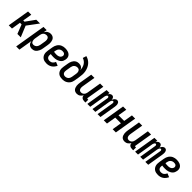

<svg xmlns="http://www.w3.org/2000/svg" viewBox="368 -2392 4264 4264"><g transform="rotate(45 2500.0 -260.0)"><path d="M291 0 207 -216H156L121 0H20L106 -520H207L171 -304H210L365 -520H483L290 -260L397 0Z M468 215 590 -520H691L678 -441Q689 -460 703 -477Q717 -494 735 -505.5Q753 -517 773.5 -522.5Q794 -528 814 -528Q841 -528 865 -519.5Q889 -511 906.5 -493.5Q924 -476 933 -452.5Q942 -429 945.5 -403.5Q949 -378 947.5 -351.5Q946 -325 941 -299L921 -179Q918 -157 911.5 -135Q905 -113 895 -92Q885 -71 871 -52Q857 -33 838.5 -19Q820 -5 797 1.5Q774 8 752 8Q727 8 703.5 0.5Q680 -7 663 -23Q646 -39 636 -61Q626 -83 622 -107L569 215ZM710 -80Q731 -80 752 -88.5Q773 -97 788 -114Q803 -131 811 -151.5Q819 -172 823 -193L843 -313Q845 -328 846 -342.5Q847 -357 844.5 -371Q842 -385 837.5 -398Q833 -411 823 -421Q813 -431 800 -435.5Q787 -440 772 -440Q752 -440 732 -433.5Q712 -427 696.5 -412Q681 -397 672.5 -378Q664 -359 661 -339L641 -219Q638 -204 637 -188Q636 -172 637.5 -157Q639 -142 644 -128Q649 -114 657.5 -102.5Q666 -91 680 -85.5Q694 -80 710 -80Z M1212 8Q1182 8 1153 2.5Q1124 -3 1100.5 -17.5Q1077 -32 1060 -54.5Q1043 -77 1035 -104.5Q1027 -132 1027 -161.5Q1027 -191 1032 -221L1052 -341Q1056 -366 1065 -391Q1074 -416 1088.5 -438.5Q1103 -461 1123.5 -479Q1144 -497 1168.5 -508Q1193 -519 1218 -523.5Q1243 -528 1268 -528Q1294 -528 1319 -524.5Q1344 -521 1367 -512Q1390 -503 1408.5 -488Q1427 -473 1438.5 -452Q1450 -431 1452.5 -405.5Q1455 -380 1450 -354Q1446 -330 1436 -306.5Q1426 -283 1407.5 -264.5Q1389 -246 1366.5 -233.5Q1344 -221 1320.5 -213.5Q1297 -206 1272.5 -203.5Q1248 -201 1224 -201Q1201 -201 1177.5 -202.5Q1154 -204 1131 -208V-207Q1127 -183 1128.5 -159.5Q1130 -136 1141.5 -117Q1153 -98 1174.5 -89Q1196 -80 1220 -80Q1238 -80 1257 -86Q1276 -92 1291.5 -104Q1307 -116 1318.5 -133Q1330 -150 1337 -168L1423 -133Q1410 -103 1388 -75Q1366 -47 1337.5 -28Q1309 -9 1276.5 -0.5Q1244 8 1212 8ZM1225 -289Q1238 -289 1251 -290Q1264 -291 1277 -294.5Q1290 -298 1302.5 -304Q1315 -310 1325.5 -319.5Q1336 -329 1342.5 -342Q1349 -355 1352 -368Q1354 -384 1348.5 -399.5Q1343 -415 1330.5 -424.5Q1318 -434 1302 -437Q1286 -440 1269 -440Q1247 -440 1225.5 -432Q1204 -424 1187.5 -407.5Q1171 -391 1162.5 -369.5Q1154 -348 1151 -327L1146 -296Q1165 -292 1185 -290.5Q1205 -289 1225 -289Z M1706 8Q1676 8 1648.5 2.5Q1621 -3 1598 -16.5Q1575 -30 1558.5 -52Q1542 -74 1534 -100Q1526 -126 1526 -155Q1526 -184 1531 -213L1550 -328Q1553 -349 1559.5 -370.5Q1566 -392 1576 -412.5Q1586 -433 1601 -451Q1616 -469 1636 -482Q1656 -495 1677.5 -500.5Q1699 -506 1721 -506Q1743 -506 1764.5 -501Q1786 -496 1803 -484Q1820 -472 1831.5 -455Q1843 -438 1850 -418Q1847 -456 1837.5 -493Q1828 -530 1809 -561.5Q1790 -593 1760.5 -616Q1731 -639 1695 -650L1722 -735Q1767 -723 1805.5 -699Q1844 -675 1872.5 -640.5Q1901 -606 1919 -564Q1937 -522 1945 -476Q1953 -430 1950 -381.5Q1947 -333 1939 -285L1920 -170Q1916 -146 1907.5 -122Q1899 -98 1884 -76.5Q1869 -55 1848 -38Q1827 -21 1803.5 -10.5Q1780 0 1755 4Q1730 8 1706 8ZM1706 -80Q1726 -80 1747 -87Q1768 -94 1784 -109Q1800 -124 1809 -144Q1818 -164 1821 -184L1838 -287Q1841 -303 1841.5 -318Q1842 -333 1840.5 -347.5Q1839 -362 1833 -375.5Q1827 -389 1817 -399Q1807 -409 1793 -413.5Q1779 -418 1764 -418Q1744 -418 1723 -411Q1702 -404 1686 -389Q1670 -374 1661 -354Q1652 -334 1649 -314L1630 -199Q1626 -177 1627 -155.5Q1628 -134 1637.5 -116.5Q1647 -99 1665.5 -89.5Q1684 -80 1706 -80Z M2163 8Q2136 8 2112 -0.5Q2088 -9 2072 -27Q2056 -45 2047.5 -68.5Q2039 -92 2035.5 -117.5Q2032 -143 2034 -169Q2036 -195 2040 -221L2090 -520H2191L2139 -207Q2137 -193 2136 -178.5Q2135 -164 2136.5 -150Q2138 -136 2142.5 -123Q2147 -110 2156 -100Q2165 -90 2178 -85Q2191 -80 2206 -80Q2225 -80 2244.5 -87Q2264 -94 2278.5 -109Q2293 -124 2301.5 -143Q2310 -162 2313 -181L2369 -520H2470L2400 -100Q2400 -96 2400 -92Q2400 -88 2402.5 -85Q2405 -82 2409 -81Q2413 -80 2418 -80H2437V8H2403Q2382 8 2362.5 3.5Q2343 -1 2328 -12Q2313 -23 2304 -41Q2295 -59 2297 -80Q2287 -61 2273 -44.5Q2259 -28 2241 -15.5Q2223 -3 2203 2.5Q2183 8 2163 8Z M2488 0 2574 -520H2665L2656 -466Q2662 -479 2670.5 -490Q2679 -501 2689.5 -510Q2700 -519 2713 -523.5Q2726 -528 2739 -528Q2755 -528 2768.5 -521Q2782 -514 2790 -502Q2798 -490 2802 -475Q2806 -460 2806 -445Q2812 -460 2820.5 -474.5Q2829 -489 2841 -501.5Q2853 -514 2868.5 -521Q2884 -528 2899 -528H2900Q2916 -528 2929.5 -521Q2943 -514 2951 -501.5Q2959 -489 2963 -474Q2967 -459 2967.5 -443.5Q2968 -428 2966.5 -412Q2965 -396 2963 -380L2900 0H2809L2874 -395Q2876 -404 2876.5 -413Q2877 -422 2874 -430Q2871 -438 2864.5 -444Q2858 -450 2849 -450Q2841 -450 2833.5 -444Q2826 -438 2821 -430.5Q2816 -423 2812.5 -415Q2809 -407 2806.5 -398.5Q2804 -390 2802 -381.5Q2800 -373 2799 -365L2739 0H2649L2714 -395Q2716 -404 2716 -413Q2716 -422 2713.5 -430Q2711 -438 2704.5 -444Q2698 -450 2689 -450Q2680 -450 2672.5 -444Q2665 -438 2660.5 -430.5Q2656 -423 2652.5 -415Q2649 -407 2646 -398.5Q2643 -390 2641.5 -381.5Q2640 -373 2639 -365L2579 0Z M3004 0 3090 -520H3191L3156 -311H3334L3369 -520H3470L3384 0H3283L3320 -223H3142L3105 0Z M3663 8Q3636 8 3612 -0.5Q3588 -9 3572 -27Q3556 -45 3547.5 -68.5Q3539 -92 3535.5 -117.5Q3532 -143 3534 -169Q3536 -195 3540 -221L3590 -520H3691L3639 -207Q3637 -193 3636 -178.5Q3635 -164 3636.5 -150Q3638 -136 3642.5 -123Q3647 -110 3656 -100Q3665 -90 3678 -85Q3691 -80 3706 -80Q3725 -80 3744.5 -87Q3764 -94 3778.5 -109Q3793 -124 3801.5 -143Q3810 -162 3813 -181L3869 -520H3970L3900 -100Q3900 -96 3900 -92Q3900 -88 3902.5 -85Q3905 -82 3909 -81Q3913 -80 3918 -80H3937V8H3903Q3882 8 3862.5 3.5Q3843 -1 3828 -12Q3813 -23 3804 -41Q3795 -59 3797 -80Q3787 -61 3773 -44.5Q3759 -28 3741 -15.5Q3723 -3 3703 2.5Q3683 8 3663 8Z M3988 0 4074 -520H4165L4156 -466Q4162 -479 4170.5 -490Q4179 -501 4189.5 -510Q4200 -519 4213 -523.5Q4226 -528 4239 -528Q4255 -528 4268.5 -521Q4282 -514 4290 -502Q4298 -490 4302 -475Q4306 -460 4306 -445Q4312 -460 4320.5 -474.5Q4329 -489 4341 -501.5Q4353 -514 4368.5 -521Q4384 -528 4399 -528H4400Q4416 -528 4429.5 -521Q4443 -514 4451 -501.5Q4459 -489 4463 -474Q4467 -459 4467.5 -443.5Q4468 -428 4466.5 -412Q4465 -396 4463 -380L4400 0H4309L4374 -395Q4376 -404 4376.5 -413Q4377 -422 4374 -430Q4371 -438 4364.5 -444Q4358 -450 4349 -450Q4341 -450 4333.5 -444Q4326 -438 4321 -430.5Q4316 -423 4312.5 -415Q4309 -407 4306.5 -398.5Q4304 -390 4302 -381.5Q4300 -373 4299 -365L4239 0H4149L4214 -395Q4216 -404 4216 -413Q4216 -422 4213.5 -430Q4211 -438 4204.5 -444Q4198 -450 4189 -450Q4180 -450 4172.5 -444Q4165 -438 4160.5 -430.5Q4156 -423 4152.5 -415Q4149 -407 4146 -398.5Q4143 -390 4141.5 -381.5Q4140 -373 4139 -365L4079 0Z M4712 8Q4682 8 4653 2.5Q4624 -3 4600.5 -17.5Q4577 -32 4560 -54.5Q4543 -77 4535 -104.5Q4527 -132 4527 -161.5Q4527 -191 4532 -221L4552 -341Q4556 -366 4565 -391Q4574 -416 4588.5 -438.5Q4603 -461 4623.5 -479Q4644 -497 4668.5 -508Q4693 -519 4718 -523.5Q4743 -528 4768 -528Q4794 -528 4819 -524.5Q4844 -521 4867 -512Q4890 -503 4908.5 -488Q4927 -473 4938.5 -452Q4950 -431 4952.5 -405.5Q4955 -380 4950 -354Q4946 -330 4936 -306.5Q4926 -283 4907.5 -264.5Q4889 -246 4866.5 -233.5Q4844 -221 4820.5 -213.5Q4797 -206 4772.5 -203.5Q4748 -201 4724 -201Q4701 -201 4677.5 -202.5Q4654 -204 4631 -208V-207Q4627 -183 4628.5 -159.5Q4630 -136 4641.5 -117Q4653 -98 4674.5 -89Q4696 -80 4720 -80Q4738 -80 4757 -86Q4776 -92 4791.5 -104Q4807 -116 4818.5 -133Q4830 -150 4837 -168L4923 -133Q4910 -103 4888 -75Q4866 -47 4837.5 -28Q4809 -9 4776.5 -0.5Q4744 8 4712 8ZM4725 -289Q4738 -289 4751 -290Q4764 -291 4777 -294.5Q4790 -298 4802.5 -304Q4815 -310 4825.5 -319.5Q4836 -329 4842.5 -342Q4849 -355 4852 -368Q4854 -384 4848.5 -399.5Q4843 -415 4830.5 -424.5Q4818 -434 4802 -437Q4786 -440 4769 -440Q4747 -440 4725.5 -432Q4704 -424 4687.5 -407.5Q4671 -391 4662.5 -369.5Q4654 -348 4651 -327L4646 -296Q4665 -292 4685 -290.5Q4705 -289 4725 -289Z"/></g></svg>

Font: Iosevka Term Curly Semibold
Style: Italic
Weight: 600
Italic angle: -9°
Designer: Belleve Invis
Foundry: Belleve Invis
Version: Version 32.3.0